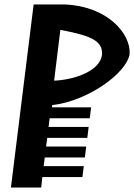

<svg xmlns="http://www.w3.org/2000/svg" viewBox="-20 -847 602 862"><path d="M29 -5H165L170 -52H350L356 -101H176L181 -140H361L367 -189H187L192 -228H372L378 -277H198L203 -316H383L389 -365H214V-375C374 -393 548 -518 562 -604C568 -695 464 -819 270 -827H131ZM223 -485 251 -713 256 -712C391 -686 442 -663 438 -601C429 -531 324 -491 228 -485Z"/></svg>

Font: Ny Stormning
Style: FinKur
Weight: 300
Designer: Robert Jablonski, Mew Too
Foundry: Cannot Into Space Fonts
Version: Version 0.90